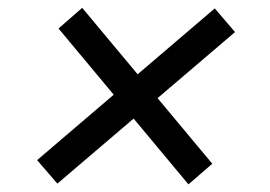

<svg xmlns="http://www.w3.org/2000/svg" viewBox="-20 -530 695 495"><path d="M465.8 -54.7 130.9 -456.5 191.9 -509.8 527.3 -107.9ZM127.9 -56.6 75.7 -117.2 533.7 -508.3 585.9 -447.3Z"/></svg>

Font: Inter 18pt
Style: Italic
Weight: 400
Italic angle: -9.3988°
Designer: Rasmus Andersson
Foundry: rsms
Version: Version 4.001;git-66647c0bb